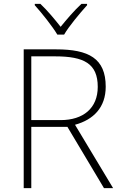

<svg xmlns="http://www.w3.org/2000/svg" viewBox="-20 -968 626 988"><path d="M275 -790H310C334 -832 391 -900 428 -941V-948H399C362 -914 322 -867 292 -830C263 -867 224 -914 188 -948H159V-941C196 -900 250 -832 275 -790ZM269 -714H102V0H141V-315H327L515 0H562L366 -326C461 -352 524 -415 524 -522C524 -668 436 -714 269 -714ZM264 -678C412 -678 483 -641 483 -521C483 -411 408 -350 292 -350H141V-678Z"/></svg>

Font: Noto Sans Myanmar UI ExtraLight
Style: Regular
Weight: 200
Designer: Monotype Design Team
Foundry: Monotype Imaging Inc.
Version: Version 2.103